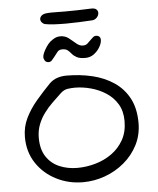

<svg xmlns="http://www.w3.org/2000/svg" viewBox="-58 -914 794 963"><g transform="rotate(-5 339.0 -432.0)"><path d="M321 0Q249 0 187 -31.5Q125 -63 87.5 -119.5Q50 -176 50 -251Q50 -302 71.5 -346Q93 -390 127 -430Q161 -470 198 -508Q215 -525 237 -532.5Q259 -540 284 -540Q353 -540 414 -525.5Q475 -511 522.5 -479Q570 -447 597 -396Q624 -345 624 -272Q624 -212 598.5 -162Q573 -112 529.5 -75.5Q486 -39 432 -19.5Q378 0 321 0ZM299 -74Q345 -74 390.5 -87Q436 -100 473 -126.5Q510 -153 532.5 -193Q555 -233 555 -288Q555 -338 533.5 -373.5Q512 -409 477 -431.5Q442 -454 401 -465Q360 -476 321 -476Q305 -476 285.5 -473.5Q266 -471 248 -454Q226 -433 203.5 -411.5Q181 -390 162 -364Q143 -339 131 -308Q119 -277 119 -241Q119 -183 143.5 -146Q168 -109 209 -91.5Q250 -74 299 -74ZM204 -615Q189 -615 183 -624Q177 -633 177 -643Q177 -652 183.5 -666Q190 -680 199.5 -694Q209 -708 218 -716Q231 -727 243.5 -733Q256 -739 271 -739Q295 -739 313 -725Q331 -711 347 -697Q363 -683 380 -683Q395 -683 403 -690.5Q411 -698 421 -708Q427 -714 434 -720Q441 -726 450 -726Q459 -726 465.5 -720.5Q472 -715 472 -703Q472 -688 461 -668.5Q450 -649 431 -634.5Q412 -620 387 -620Q359 -620 344 -628Q329 -636 320.5 -646.5Q312 -657 302.5 -665Q293 -673 275 -673Q259 -673 251 -663.5Q243 -654 232 -639Q228 -635 224.5 -630Q221 -625 216 -620Q208 -615 204 -615ZM306 -800Q273 -800 245.5 -801.5Q218 -803 199 -807Q191 -809 184.5 -816.5Q178 -824 178 -833Q178 -843 187.5 -851.5Q197 -860 221 -861Q235 -862 256.5 -861.5Q278 -861 306 -861Q365 -861 435 -864Q455 -865 463 -857.5Q471 -850 471 -840Q471 -828 462 -817.5Q453 -807 439 -805Q405 -803 371 -801.5Q337 -800 306 -800Z"/></g></svg>

Font: Fuzzy Bubbles
Style: Regular
Weight: 400
Designer: Robert E. Leuschke
Foundry: Robert E. Leuschke
Version: Version 1.010; ttfautohint (v1.8.3)